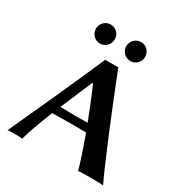

<svg xmlns="http://www.w3.org/2000/svg" viewBox="-194 -997 1089 1146"><g transform="rotate(30 350.5 -424.5)"><path d="M200 -219C238 -220 297 -221 333 -221C365 -221 400 -220 433 -220C479 -94 501 -19 507 3C524 0 571 0 588 0C605 0 662 0 679 3C629 -98 491 -434 405 -653H315C219 -431 121 -218 20 3C32 0 65 0 76 0C87 0 109 0 121 3C137 -56 166 -135 200 -219ZM412 -275C383 -275 352 -274 328 -274C299 -274 255 -275 224 -276L317 -494H323C359 -412 387 -339 412 -275ZM174 -786C174 -751 203 -721 238 -721C275 -721 304 -751 304 -786C304 -823 275 -852 238 -852C203 -852 174 -823 174 -786ZM383 -786C383 -751 412 -721 449 -721C484 -721 513 -751 513 -786C513 -823 484 -852 449 -852C412 -852 383 -823 383 -786Z"/></g></svg>

Font: Libertinus Sans
Style: Bold
Weight: 700
Designer: Philipp H. Poll, Khaled Hosny
Foundry: Caleb Maclennan
Version: Version 7.050;RELEASE